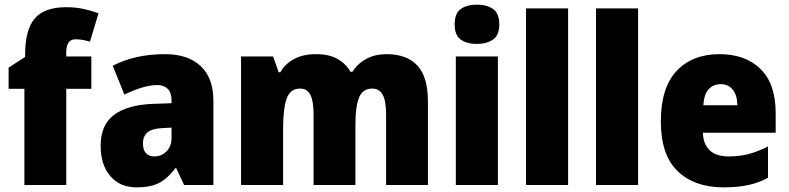

<svg xmlns="http://www.w3.org/2000/svg" viewBox="-20 -862 3393 826"><path d="M373 -480H265V-66H85V-480H17V-571L88 -617V-626Q88 -734 129.5 -782.5Q171 -831 264 -831Q303 -831 335 -824.5Q367 -818 404 -805L367 -683Q353 -687 337 -690Q321 -693 304 -693Q265 -693 265 -636V-619H373Z M691 -629Q788 -629 843 -578Q898 -527 898 -429V-66H772L738 -139H735Q703 -96 666.5 -76Q630 -56 567 -56Q496 -56 454.5 -104.5Q413 -153 413 -235Q413 -324 469.5 -367Q526 -410 633 -415L718 -418V-428Q718 -464 701.5 -480Q685 -496 656 -496Q626 -496 590 -485Q554 -474 515 -455L465 -579Q510 -603 566.5 -616Q623 -629 691 -629ZM680 -311Q634 -309 614.5 -292.5Q595 -276 595 -245Q595 -216 608.5 -202.5Q622 -189 644 -189Q675 -189 696.5 -211Q718 -233 718 -268V-313Z M1643 -629Q1730 -629 1775.5 -580Q1821 -531 1821 -426V-66H1641V-369Q1641 -429 1626 -455Q1611 -481 1582 -481Q1540 -481 1524.5 -442Q1509 -403 1509 -326V-66H1329V-369Q1329 -428 1315 -454.5Q1301 -481 1272 -481Q1229 -481 1213.5 -438.5Q1198 -396 1198 -310V-66H1017V-619H1155L1179 -551H1186Q1205 -586 1244 -607.5Q1283 -629 1340 -629Q1396 -629 1432 -608.5Q1468 -588 1488 -553H1496Q1519 -589 1556.5 -609Q1594 -629 1643 -629Z M2032 -842Q2074 -842 2101 -823.5Q2128 -805 2128 -757Q2128 -710 2100.5 -691.5Q2073 -673 2032 -673Q1989 -673 1962.5 -691.5Q1936 -710 1936 -757Q1936 -805 1962.5 -823.5Q1989 -842 2032 -842ZM2122 -619V-66H1941V-619Z M2424 -66H2243V-826H2424Z M2725 -66H2544V-826H2725Z M3075 -629Q3187 -629 3252 -565Q3317 -501 3317 -376V-291H3004Q3005 -243 3032.5 -216Q3060 -189 3115 -189Q3162 -189 3201.5 -199.5Q3241 -210 3284 -232V-97Q3245 -76 3200 -66Q3155 -56 3092 -56Q2968 -56 2895.5 -125.5Q2823 -195 2823 -339Q2823 -485 2891 -557Q2959 -629 3075 -629ZM3081 -500Q3050 -500 3029.5 -479Q3009 -458 3006 -409H3152Q3152 -451 3133 -475.5Q3114 -500 3081 -500Z"/></svg>

Font: Noto Sans Malayalam UI SemiCondensed Black
Style: Regular
Weight: 900
Width: 4
Designer: Jelle Bosma - Monotype Design Team
Foundry: Monotype Imaging Inc.
Version: Version 2.104; ttfautohint (v1.8.4.7-5d5b)